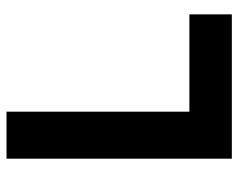

<svg xmlns="http://www.w3.org/2000/svg" viewBox="-91 -639 730 588"><g transform="rotate(-90 274.0 -345.0)"><path d="M82 0V-690H226V-130H524V0Z"/></g></svg>

Font: Oxanium
Style: Bold
Weight: 700
Designer: Severin Meyer
Version: Version 2.000